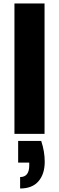

<svg xmlns="http://www.w3.org/2000/svg" viewBox="-20 -760 335 1090"><path d="M83 40H213.9Q233.9 99.6 233.9 158.2Q233.9 228 198.5 269Q163.1 310.1 94.2 310.1V245.1Q146 245.1 146 179.2V163.1H83ZM62 0V-740.2H232.9V0Z"/></svg>

Font: SVN-Poppins
Style: Bold
Weight: 700
Designer: Ninad Kale (Devanagari), Jonny Pinhorn (Latin)
Foundry: Indian Type Foundry
Version: Version 3.200;PS 1.000;hotconv 16.6.54;makeotf.lib2.5.65590